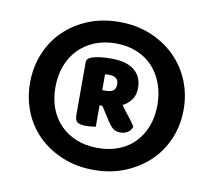

<svg xmlns="http://www.w3.org/2000/svg" viewBox="-64 -708 747 671"><g transform="rotate(10 309.5 -372.5)"><path d="M37 -372Q37 -427 56.5 -475Q76 -523 112 -558.5Q148 -594 198 -614.5Q248 -635 309 -635Q369 -635 419 -614.5Q469 -594 505.5 -558.5Q542 -523 562 -475Q582 -427 582 -372Q582 -317 562 -269Q542 -221 505.5 -186Q469 -151 419 -130.5Q369 -110 309 -110Q248 -110 198 -130.5Q148 -151 112 -186Q76 -221 56.5 -269Q37 -317 37 -372ZM127 -372Q127 -331 139.5 -297.5Q152 -264 176 -239.5Q200 -215 233.5 -201.5Q267 -188 309 -188Q351 -188 384.5 -201.5Q418 -215 441 -239.5Q464 -264 476.5 -297.5Q489 -331 489 -372Q489 -412 476.5 -446.5Q464 -481 441 -506Q418 -531 384.5 -545Q351 -559 309 -559Q267 -559 233.5 -545Q200 -531 176 -506Q152 -481 139.5 -446.5Q127 -412 127 -372ZM290 -336V-260Q284 -259 274.5 -258Q265 -257 252 -257Q235 -257 225.5 -263Q216 -269 216 -289V-476Q216 -489 232 -495Q246 -500 264 -502Q282 -504 302 -504Q357 -504 384.5 -481.5Q412 -459 412 -419Q412 -393 399.5 -376.5Q387 -360 369 -351Q383 -331 397 -314Q411 -297 419 -283Q415 -269 403.5 -262Q392 -255 379 -255Q361 -255 351 -263.5Q341 -272 332 -286L300 -336ZM305 -390Q320 -390 329 -396.5Q338 -403 338 -419Q338 -447 304 -447Q299 -447 295.5 -446.5Q292 -446 290 -446V-390Z"/></g></svg>

Font: Baloo Tamma
Style: Regular
Weight: 400
Designer: Divya Kowshik and Ek Type
Foundry: Ek Type
Version: Version 1.443;PS 1.000;hotconv 16.6.51;makeotf.lib2.5.65220;